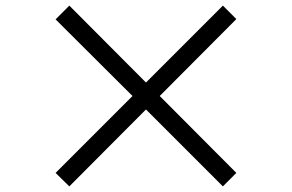

<svg xmlns="http://www.w3.org/2000/svg" viewBox="-20 -718 1040 684"><path d="M774 -54 822 -102 549 -376 822 -650 774 -698 500 -424 227 -698 178 -649 452 -376 178 -102 227 -54 500 -328Z"/></svg>

Font: Noto Sans CJK SC
Style: Regular
Weight: 400
Designer: Ryoko NISHIZUKA 西塚涼子 (kana, bopomofo & ideographs); Paul D. Hunt (Latin, Greek & Cyrillic); Sandoll Communications 산돌커뮤니
Foundry: Adobe
Version: Version 2.004;hotconv 1.0.118;makeotfexe 2.5.65603